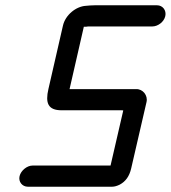

<svg xmlns="http://www.w3.org/2000/svg" viewBox="-20 -683 646 726"><path d="M85 23H404C413 23 423 20 433 15C455 3 469 -16 476 -46L534 -297C540 -322 520 -347 495 -346H243L297 -582H306C310 -583 315 -583 320 -583H556C577 -583 600 -600 605 -622C610 -644 595 -663 574 -663H338C327 -663 315 -662 305 -661C267 -659 227 -626 218 -586L163 -346C151 -294 161 -266 213 -266H436C443 -266 446 -266 446 -265L398 -57H103C82 -57 59 -38 54 -17C49 4 64 23 85 23Z"/></svg>

Font: Electronic
Style: ExBdIt
Weight: 800
Version: Version 1.011